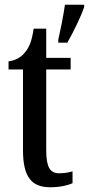

<svg xmlns="http://www.w3.org/2000/svg" viewBox="-20 -780 375 810"><path d="M226 -613V-600H264C288 -642 321 -708 335 -750V-760H254C247 -712 236 -657 226 -613ZM192 10C236 10 268 1 286 -7V-57C268 -52 251 -49 229 -49C190 -49 175 -77 175 -147V-487H278V-536H175V-659H122C114 -605 103 -581 87 -561C71 -540 49 -526 16 -521V-487H77V-146C77 -30 116 10 192 10Z"/></svg>

Font: Noto Serif Bengali ExtraCondensed Medium
Style: Regular
Weight: 500
Width: 2
Designer: Juan Bruce, Universal Thirst, Indian Type Foundry and the Monotype Design Team.
Foundry: Monotype Imaging Inc.
Version: Version 2.003